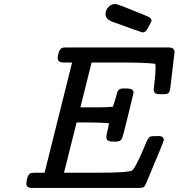

<svg xmlns="http://www.w3.org/2000/svg" viewBox="-20 -928 882 948"><path d="M109.9 -21Q113.8 -63 128.9 -71.8Q133.8 -74.7 153.8 -75.2H200.2L335.9 -619.1H295.9Q265.1 -619.1 265.1 -640.1Q265.1 -660.2 274.9 -680.2Q281.7 -694.3 303.2 -693.8H812Q841.8 -693.8 841.8 -670.9Q841.8 -669.9 820.8 -493.2Q818.8 -474.1 812 -468.5Q805.2 -462.9 787.1 -462.9H771Q752.9 -462.9 745.8 -468.5Q738.8 -474.1 738.8 -486.8Q738.8 -491.7 743.4 -526.9Q748 -562 748 -592.8Q748 -595.7 747.6 -602.8Q747.1 -609.9 747.1 -612.8Q705.1 -618.7 606 -619.1H432.1L377 -397.9H449.2Q508.3 -397.9 537.1 -400.9Q544.9 -421.9 551 -442.9Q557.1 -463.9 559.1 -471.9Q561 -480 568.1 -485.6Q575.2 -491.2 588.9 -491.2H606Q639.2 -491.2 639.2 -472.2Q639.2 -466.3 634.8 -450.2Q622.6 -402.3 606.9 -335.9Q587.9 -255.9 581.5 -242.4Q575.2 -229 553.2 -229H536.1Q505.4 -229 504.9 -250Q504.9 -257.8 510.5 -281.5Q516.1 -305.2 518.1 -319.8Q476.1 -322.8 435.1 -323.2H357.9V-321.8L295.9 -75.2H452.1Q542 -75.2 581.5 -78.1Q621.1 -81.1 628.7 -84.5Q636.2 -87.9 643.1 -99.1Q661.1 -126 706.1 -233.9Q711.9 -246.1 718 -251Q724.1 -255.9 738.8 -255.9H757.8H758.8L759.8 -256.8Q788.6 -256.8 789.1 -236.8Q789.1 -231 701.2 -22Q695.3 -8.8 689.2 -4.4Q683.1 0 668.9 0H138.2Q109.9 0 109.9 -21ZM501 -858.9Q501 -877 514.9 -892.6Q528.8 -908.2 548.8 -908.2H551.8Q560.5 -908.2 704.1 -849.1Q728 -840.3 728 -826.2Q728 -820.3 711.9 -793Q711.9 -792 709 -787.6Q706.1 -783.2 704.6 -780.5Q703.1 -777.8 699.5 -774.4Q695.8 -771 692.4 -769.5Q689 -768.1 684.1 -768.1Q679.2 -768.1 534.2 -820.8Q501 -834 501 -858.9Z"/></svg>

Font: CMU Concrete
Style: BoldItalic
Weight: 700
Italic angle: -14.04°
Version: Version 0.7.0